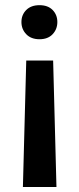

<svg xmlns="http://www.w3.org/2000/svg" viewBox="-20 -558 311 757"><path d="M70.3 179.2 83.5 -319.3H189.5L202.6 179.2ZM135.7 -403.3Q102.5 -403.3 83.5 -423.1Q64.5 -442.9 64.5 -471.2Q64.5 -499.5 83.5 -518.6Q102.5 -537.6 135.7 -537.6Q168.9 -537.6 187.5 -518.6Q206.1 -499.5 206.1 -471.2Q206.1 -442.9 187.5 -423.1Q168.9 -403.3 135.7 -403.3Z"/></svg>

Font: Heebo SemiBold
Style: Regular
Weight: 600
Designer: Oded Ezer
Foundry: Ezer Type House
Version: Version 3.100